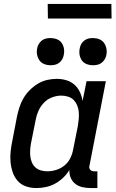

<svg xmlns="http://www.w3.org/2000/svg" viewBox="-20 -942 590 974"><path d="M165 12Q137 12 112 3.5Q87 -5 70 -24Q53 -43 44.5 -68Q36 -93 33.5 -119.5Q31 -146 34 -174Q37 -202 43 -230L66 -350Q71 -374 78.5 -397.5Q86 -421 99 -443.5Q112 -466 131 -485Q150 -504 172.5 -517.5Q195 -531 219.5 -536.5Q244 -542 268 -542Q293 -542 316.5 -535Q340 -528 357.5 -512.5Q375 -497 385 -475.5Q395 -454 399 -430L419 -530H517L434 -102Q432 -96 433 -90.5Q434 -85 437.5 -81Q441 -77 446 -75Q451 -73 457 -73H474V12H440Q419 12 398.5 7.5Q378 3 362.5 -9Q347 -21 339 -39.5Q331 -58 332 -80Q319 -58 300 -40Q281 -22 258.5 -10Q236 2 212 7Q188 12 165 12ZM220 -73Q242 -73 265 -80Q288 -87 307 -102.5Q326 -118 336.5 -139.5Q347 -161 351 -183L375 -303Q378 -321 379.5 -339Q381 -357 379.5 -374.5Q378 -392 371.5 -407.5Q365 -423 354 -434.5Q343 -446 326 -451.5Q309 -457 291 -457Q268 -457 244 -448Q220 -439 202.5 -420.5Q185 -402 175 -379.5Q165 -357 161 -334L137 -214Q134 -197 133 -180Q132 -163 134 -147Q136 -131 142.5 -116.5Q149 -102 160.5 -92Q172 -82 187.5 -77.5Q203 -73 220 -73ZM452 -611Q435 -611 419.5 -617Q404 -623 395 -636Q386 -649 383.5 -665.5Q381 -682 385 -699Q387 -710 393 -720Q399 -730 408.5 -737Q418 -744 429 -746.5Q440 -749 451 -749Q468 -749 483.5 -743Q499 -737 508 -724Q517 -711 520 -694.5Q523 -678 519 -661Q517 -650 510.5 -640Q504 -630 495 -623Q486 -616 474.5 -613.5Q463 -611 452 -611ZM237 -611Q220 -611 204.5 -617Q189 -623 180 -636Q171 -649 168 -665.5Q165 -682 169 -699Q171 -710 177.5 -720Q184 -730 193 -737Q202 -744 213.5 -746.5Q225 -749 236 -749Q253 -749 268.5 -743Q284 -737 293 -724Q302 -711 304.5 -694.5Q307 -678 303 -661Q301 -650 295 -640Q289 -630 279.5 -623Q270 -616 259 -613.5Q248 -611 237 -611ZM546 -848H223L222 -922H545Z"/></svg>

Font: Lode Dark
Style: Bold Italic
Weight: 700
Italic angle: -11°
Monospace: yes
Designer: Belleve Invis
Foundry: Belleve Invis
Version: Version 29.2.0; ttfautohint (v1.8.3)